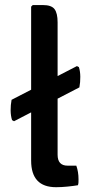

<svg xmlns="http://www.w3.org/2000/svg" viewBox="-20 -756 378 780"><path d="M37 -263.5 29 -268Q23.5 -285 23.2 -307.2Q23 -329.5 27 -350.5L292.5 -487.5L300.5 -483.5Q306 -466.5 306.2 -444.2Q306.5 -422 302.5 -401ZM290 -83Q299 -58 299 -27.5Q299 -21.5 298.8 -15Q298.5 -8.5 296.5 -3.5Q279 -0.5 254.2 2Q229.5 4.5 208 4.5Q157 4.5 131.8 -22.5Q106.5 -49.5 106.5 -103.5V-729L113 -735.5H154Q189 -735.5 201.5 -719Q214 -702.5 214 -665.5V-127.5Q214 -83 254.5 -83Z"/></svg>

Font: Signika Negative Medium
Style: Regular
Weight: 500
Designer: Anna Giedry
Foundry: Anna Giedry
Version: Version 2.001